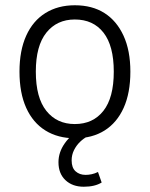

<svg xmlns="http://www.w3.org/2000/svg" viewBox="-20 -517 569 729"><path d="M265 8Q200 8 152.5 -21.5Q105 -51 79.5 -107.5Q54 -164 54 -245Q54 -325 79.5 -381.5Q105 -438 152.5 -467.5Q200 -497 264 -497Q330 -497 376.5 -467.5Q423 -438 449 -381.5Q475 -325 475 -245Q475 -164 449.5 -107.5Q424 -51 377 -21.5Q330 8 265 8ZM264 -46Q333 -46 372.5 -96Q412 -146 412 -245Q412 -343 373 -393Q334 -443 264 -443Q196 -443 156 -393Q116 -343 116 -245Q116 -146 156 -96Q196 -46 264 -46ZM298 192Q255 192 228.5 167Q202 142 202 99Q202 61 226 27Q250 -7 290 -30L314 0Q298 8 284 21.5Q270 35 261 53Q252 71 252 92Q252 120 267 133.5Q282 147 305 147Q316 147 328 144.5Q340 142 352 136L366 176Q353 184 336 188Q319 192 298 192Z"/></svg>

Font: Nunito Sans 10pt SemiCondensed Light
Style: Regular
Weight: 300
Width: 4
Designer: Vernon Adams
Foundry: Vernon Adams
Version: Version 3.101;gftools[0.9.27]